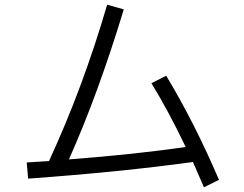

<svg xmlns="http://www.w3.org/2000/svg" viewBox="-20 -799 1040 819"><path d="M850 0Q835 -36 803 -108Q500 -66 100 -37L94 -106L189 -112Q335 -428 437 -779L508 -759Q399 -399 274 -119Q560 -141 772 -172Q700 -323 626 -444L689 -476Q811 -273 914 -32Z"/></svg>

Font: PlemolJP35 Console
Style: Regular
Weight: 400
Version: v2.0.3; ttfautohint (v1.8.4.7-5d5b-dirty) -l 6 -r 45 -G 200 